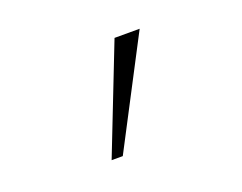

<svg xmlns="http://www.w3.org/2000/svg" viewBox="-66 -809 717 568"><g transform="rotate(-20 293.0 -524.5)"><path d="M201.2 -356.4 333 -693.4H412.1L236.3 -356.4Z"/></g></svg>

Font: Cascadia Code NF ExtraLight
Style: Regular
Weight: 200
Monospace: yes
Designer: Aaron Bell
Foundry: Saja Typeworks
Version: Version 2404.023; ttfautohint (v1.8.4)